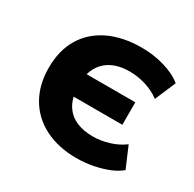

<svg xmlns="http://www.w3.org/2000/svg" viewBox="-120 -631 778 770"><g transform="rotate(30 269.0 -246.5)"><path d="M321 11Q238 11 175.5 -20.5Q113 -52 79 -110.5Q45 -169 45 -248Q45 -328 79 -385Q113 -442 177 -473Q241 -504 329 -504Q384 -504 435 -489Q486 -474 517 -448L476 -352Q447 -374 409.5 -385.5Q372 -397 335 -397Q291 -397 259.5 -383Q228 -369 209 -342.5Q190 -316 185 -278L174 -301H415V-197H174L185 -224Q189 -181 208.5 -152.5Q228 -124 260.5 -110.5Q293 -97 335 -97Q371 -97 409 -108.5Q447 -120 476 -142L517 -46Q496 -28 464.5 -15.5Q433 -3 396.5 4Q360 11 321 11Z"/></g></svg>

Font: Nunito Sans 11pt ExtraBold
Style: Regular
Weight: 800
Version: Version 3.101;gftools[0.9.27]